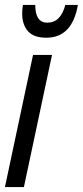

<svg xmlns="http://www.w3.org/2000/svg" viewBox="-21 -759 336 779"><path d="M295 -739H244Q225 -667 171 -667Q122 -667 122 -739H72Q69 -724 69 -703Q69 -660 92 -633Q115 -606 167 -606Q272 -606 295 -739ZM76 0 190 -536H113L-1 0Z"/></svg>

Font: Noto Sans Display Condensed
Style: Italic
Weight: 400
Width: 3
Designer: Monotype Design team
Foundry: Monotype Imaging Inc.
Version: 1.000